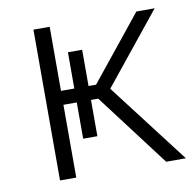

<svg xmlns="http://www.w3.org/2000/svg" viewBox="-64 -586 666 652"><g transform="rotate(-10 269.0 -260.0)"><path d="M243 -126V-251H268L458 0H526L314 -277L510 -520H447L269 -299H243V-424H194V-299H148V-520H92V0H148V-251H194V-126Z"/></g></svg>

Font: Fixel Display Light
Style: Regular
Weight: 300
Designer: AlfaBravo + MacPaw
Foundry: Kyrylo Tkachov, Marchela Mozhyna, Serhii Makarenko, Maria Weinstein, Zakhar Kryvoshyya
Version: Version 1.211